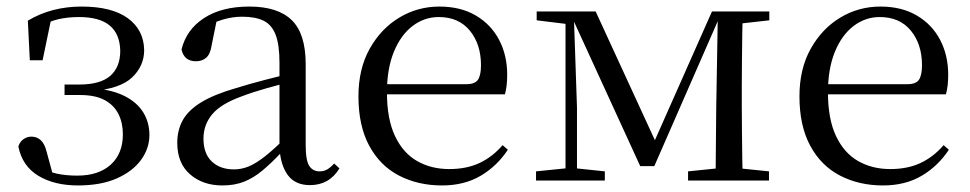

<svg xmlns="http://www.w3.org/2000/svg" viewBox="-20 -551 2959 586"><path d="M218 15Q146 15 97 -14.5Q48 -44 36 -104Q41 -119 52 -126.5Q63 -134 76 -134Q92 -134 104 -123.5Q116 -113 122 -89L144 -8L96 -42Q126 -27 153.5 -21Q181 -15 216 -15Q281 -15 318 -48.5Q355 -82 355 -141Q355 -176 341.5 -203Q328 -230 299.5 -245.5Q271 -261 224 -261H177V-293H222Q286 -293 316.5 -319.5Q347 -346 347 -396Q346 -447 315 -473Q284 -499 221 -499Q186 -499 156.5 -492Q127 -485 97 -466L137 -497L110 -367H71L65 -488Q102 -510 143 -520.5Q184 -531 229 -531Q321 -531 370 -495.5Q419 -460 420 -398Q420 -350 383.5 -315Q347 -280 261 -273L263 -282Q323 -277 361 -257.5Q399 -238 417.5 -207.5Q436 -177 436 -139Q436 -98 410.5 -63Q385 -28 336.5 -6.5Q288 15 218 15Z M659 15Q599 15 560 -19Q521 -53 521 -115Q521 -154 538 -184.5Q555 -215 594.5 -239Q634 -263 700 -282Q742 -295 788 -307Q834 -319 874 -328V-303Q834 -293 793 -281.5Q752 -270 718 -257Q654 -234 627.5 -202Q601 -170 601 -128Q601 -82 626.5 -58Q652 -34 694 -34Q717 -34 739 -43Q761 -52 789 -74Q817 -96 855 -134L864 -87H840Q809 -54 781.5 -31Q754 -8 725 3.5Q696 15 659 15ZM926 14Q881 14 858.5 -16.5Q836 -47 833 -100V-103V-359Q833 -415 821 -445.5Q809 -476 784 -488Q759 -500 719 -500Q690 -500 661 -491.5Q632 -483 599 -465L642 -492L626 -413Q622 -386 609.5 -375Q597 -364 578 -364Q542 -364 534 -400Q549 -461 603 -496Q657 -531 741 -531Q828 -531 870.5 -489.5Q913 -448 913 -355V-108Q913 -61 924 -44.5Q935 -28 955 -28Q968 -28 978 -33.5Q988 -39 1000 -52L1016 -37Q1000 -11 977.5 1.5Q955 14 926 14Z M1329 15Q1256 15 1198 -15Q1140 -45 1107 -106Q1074 -167 1074 -257Q1074 -341 1108.5 -402.5Q1143 -464 1199 -497.5Q1255 -531 1321 -531Q1386 -531 1432.5 -503.5Q1479 -476 1503.5 -429Q1528 -382 1528 -323Q1528 -287 1521 -263H1113V-294H1403Q1430 -294 1439 -308Q1448 -322 1448 -352Q1448 -416 1414 -457.5Q1380 -499 1319 -499Q1275 -499 1239 -471.5Q1203 -444 1182 -392.5Q1161 -341 1161 -269Q1161 -188 1185.5 -136Q1210 -84 1253 -59.5Q1296 -35 1351 -35Q1404 -35 1443.5 -53.5Q1483 -72 1514 -108L1530 -94Q1497 -44 1447 -14.5Q1397 15 1329 15Z M1934 -44 1725 -500H1720V-516H1798L1989 -101H1969L2153 -516H2184V-501H2177L1977 -44ZM2164 0 2166 -222 2171 -516H2247Q2246 -492 2245.5 -451Q2245 -410 2244.5 -366Q2244 -322 2244 -288V-229Q2244 -194 2244.5 -150Q2245 -106 2245.5 -65Q2246 -24 2247 0ZM1616 0V-28L1715 -38H1731L1826 -28V0ZM2080 0V-28L2188 -39H2220L2327 -28V0ZM1618 -489V-516H1728V-477H1716ZM1706 0V-516H1731L1741 -223V0ZM2202 -477V-516H2328V-489L2221 -477Z M2675 15Q2602 15 2544 -15Q2486 -45 2453 -106Q2420 -167 2420 -257Q2420 -341 2454.5 -402.5Q2489 -464 2545 -497.5Q2601 -531 2667 -531Q2732 -531 2778.5 -503.5Q2825 -476 2849.5 -429Q2874 -382 2874 -323Q2874 -287 2867 -263H2459V-294H2749Q2776 -294 2785 -308Q2794 -322 2794 -352Q2794 -416 2760 -457.5Q2726 -499 2665 -499Q2621 -499 2585 -471.5Q2549 -444 2528 -392.5Q2507 -341 2507 -269Q2507 -188 2531.5 -136Q2556 -84 2599 -59.5Q2642 -35 2697 -35Q2750 -35 2789.5 -53.5Q2829 -72 2860 -108L2876 -94Q2843 -44 2793 -14.5Q2743 15 2675 15Z"/></svg>

Font: Noto Serif SC
Style: Regular
Weight: 400
Designer: Ryoko NISHIZUKA 西塚涼子 (kana & ideographs); Frank Grießhammer (Latin, Greek & Cyrillic); Wenlong ZHANG 张文龙 (bopomofo); San
Foundry: Adobe
Version: Version 2.002-H1;hotconv 1.1.0;makeotfexe 2.6.0